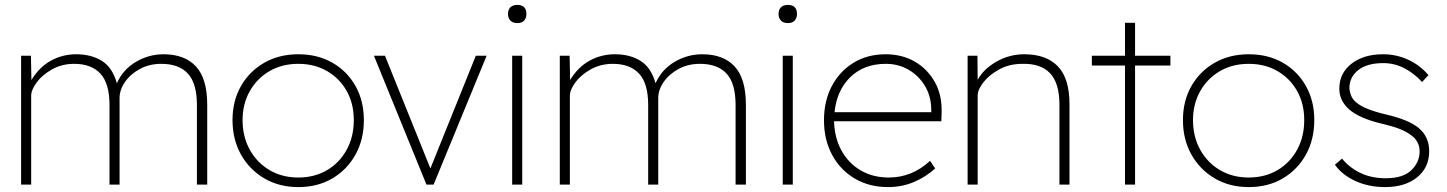

<svg xmlns="http://www.w3.org/2000/svg" viewBox="-20 -752 5892 782"><path d="M66 0V-525H106L108 -426Q140 -479 187.5 -505Q235 -531 290 -531Q352 -531 395 -504Q438 -477 456 -413Q481 -469 533.5 -500Q586 -531 646 -531Q732 -531 778 -481.5Q824 -432 824 -325V0H782V-324Q782 -413 745 -452.5Q708 -492 637 -492Q588 -492 549.5 -471Q511 -450 489 -418Q467 -386 467 -353V0H426V-324Q426 -412 389 -452Q352 -492 282 -492Q232 -492 192 -469.5Q152 -447 129.5 -416.5Q107 -386 107 -362V0Z M1195 10Q1117 10 1056.5 -25.5Q996 -61 961.5 -122.5Q927 -184 927 -263Q927 -341 961.5 -401.5Q996 -462 1056.5 -496.5Q1117 -531 1195 -531Q1274 -531 1334 -496.5Q1394 -462 1428 -401.5Q1462 -341 1462 -263Q1462 -184 1428 -122.5Q1394 -61 1334 -25.5Q1274 10 1195 10ZM1195 -29Q1261 -29 1312 -59Q1363 -89 1392 -142Q1421 -195 1421 -263Q1421 -330 1392 -381.5Q1363 -433 1312 -462.5Q1261 -492 1195 -492Q1129 -492 1078 -462.5Q1027 -433 997.5 -381Q968 -329 968 -263Q968 -195 997.5 -142Q1027 -89 1078 -59Q1129 -29 1195 -29Z M1717 0 1503 -525H1548L1733 -66L1918 -525H1962L1746 0Z M2087 -658Q2068 -658 2058.5 -668.5Q2049 -679 2049 -695Q2049 -712 2058.5 -722Q2068 -732 2087 -732Q2124 -732 2124 -695Q2124 -679 2115 -668.5Q2106 -658 2087 -658ZM2066 0V-525H2107V0Z M2260 0V-525H2300L2302 -426Q2334 -479 2381.5 -505Q2429 -531 2484 -531Q2546 -531 2589 -504Q2632 -477 2650 -413Q2675 -469 2727.5 -500Q2780 -531 2840 -531Q2926 -531 2972 -481.5Q3018 -432 3018 -325V0H2976V-324Q2976 -413 2939 -452.5Q2902 -492 2831 -492Q2782 -492 2743.5 -471Q2705 -450 2683 -418Q2661 -386 2661 -353V0H2620V-324Q2620 -412 2583 -452Q2546 -492 2476 -492Q2426 -492 2386 -469.5Q2346 -447 2323.5 -416.5Q2301 -386 2301 -362V0Z M3189 -658Q3170 -658 3160.5 -668.5Q3151 -679 3151 -695Q3151 -712 3160.5 -722Q3170 -732 3189 -732Q3226 -732 3226 -695Q3226 -679 3217 -668.5Q3208 -658 3189 -658ZM3168 0V-525H3209V0Z M3597 10Q3520 10 3461 -25Q3402 -60 3369 -121.5Q3336 -183 3336 -262Q3336 -341 3368 -401.5Q3400 -462 3456.5 -496.5Q3513 -531 3587 -531Q3654 -531 3706 -501Q3758 -471 3788 -417Q3818 -363 3815 -289L3814 -258H3377Q3379 -190 3407.5 -138.5Q3436 -87 3485.5 -58Q3535 -29 3600 -29Q3695 -29 3768 -97L3789 -66Q3752 -32 3703 -11Q3654 10 3597 10ZM3588 -492Q3499 -492 3443.5 -438Q3388 -384 3379 -295H3773V-303Q3773 -359 3747.5 -401.5Q3722 -444 3680.5 -468Q3639 -492 3588 -492Z M3921 0V-525H3961L3962 -427Q3986 -471 4038.5 -501Q4091 -531 4152 -531Q4241 -531 4288.5 -482Q4336 -433 4336 -326V0H4295V-325Q4295 -414 4256.5 -454Q4218 -494 4144 -492Q4091 -492 4050 -469.5Q4009 -447 3985.5 -417Q3962 -387 3962 -363V0Z M4562 0V-485H4427V-525H4562V-659H4603V-525H4747V-485H4603V0Z M5066 10Q4988 10 4927.5 -25.5Q4867 -61 4832.5 -122.5Q4798 -184 4798 -263Q4798 -341 4832.5 -401.5Q4867 -462 4927.5 -496.5Q4988 -531 5066 -531Q5145 -531 5205 -496.5Q5265 -462 5299 -401.5Q5333 -341 5333 -263Q5333 -184 5299 -122.5Q5265 -61 5205 -25.5Q5145 10 5066 10ZM5066 -29Q5132 -29 5183 -59Q5234 -89 5263 -142Q5292 -195 5292 -263Q5292 -330 5263 -381.5Q5234 -433 5183 -462.5Q5132 -492 5066 -492Q5000 -492 4949 -462.5Q4898 -433 4868.5 -381Q4839 -329 4839 -263Q4839 -195 4868.5 -142Q4898 -89 4949 -59Q5000 -29 5066 -29Z M5621 10Q5555 10 5501 -14.5Q5447 -39 5417 -81L5446 -106Q5475 -70 5520 -48Q5565 -26 5624 -26Q5695 -26 5728.5 -59Q5762 -92 5762 -135Q5762 -178 5725 -203Q5691 -229 5613 -247Q5514 -270 5472 -309Q5454 -326 5444.5 -346Q5435 -366 5435 -391Q5435 -454 5484.5 -492.5Q5534 -531 5613 -531Q5667 -531 5715 -509Q5763 -487 5798 -446L5772 -418Q5739 -454 5699 -474.5Q5659 -495 5614 -495Q5548 -495 5512 -466.5Q5476 -438 5476 -393Q5477 -377 5483.5 -361.5Q5490 -346 5504 -335Q5521 -320 5551.5 -308Q5582 -296 5624 -286Q5716 -265 5758 -231Q5801 -195 5801 -136Q5801 -70 5752 -30Q5703 10 5621 10Z"/></svg>

Font: Readex Pro Light
Style: Regular
Weight: 300
Designer: Bonnie Shaver-Troup, Thomas Jockin
Foundry: Lexend
Version: Version 1.200; ttfautohint (v1.8.3)